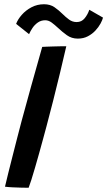

<svg xmlns="http://www.w3.org/2000/svg" viewBox="-20 -879 506 905"><path d="M115 6Q101 6 80.5 5.5Q60 5 39.2 4Q18.5 3 3.5 1Q9.5 -25.5 18.8 -62.5Q28 -99.5 38.8 -141.8Q49.5 -184 60.5 -226.8Q71.5 -269.5 81.5 -307.5Q101.5 -381.5 126.2 -470.5Q151 -559.5 179 -658Q185.5 -658.5 199.5 -659Q213.5 -659.5 230.8 -660Q248 -660.5 264.5 -660.8Q281 -661 292.5 -661Q279 -602 263 -535.8Q247 -469.5 230.5 -404.2Q214 -339 199 -283Q192 -257 183 -223.8Q174 -190.5 164.2 -155.5Q154.5 -120.5 145 -88.2Q135.5 -56 127.8 -31.2Q120 -6.5 115 6ZM56 -766.5Q64 -788 82.8 -809.2Q101.5 -830.5 128.5 -844.8Q155.5 -859 187.5 -859Q216.5 -859 237 -844.8Q257.5 -830.5 274.5 -813.5Q289.5 -798.5 305.5 -786.8Q321.5 -775 341.5 -775Q364.5 -775 379 -792.8Q393.5 -810.5 401 -833L465.5 -796Q463 -785 454 -768.2Q445 -751.5 430 -735.2Q415 -719 394.2 -708Q373.5 -697 346.5 -697Q317.5 -697 295 -713.2Q272.5 -729.5 254 -747Q238.5 -761.5 223.8 -772.5Q209 -783.5 193 -783.5Q173.5 -783.5 158.2 -772.8Q143 -762 133 -747Q123 -732 117 -718Z"/></svg>

Font: Grandstander Thin Medium
Style: Italic
Weight: 500
Italic angle: -15°
Version: Version 1.200